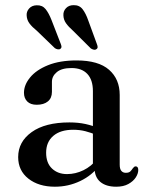

<svg xmlns="http://www.w3.org/2000/svg" viewBox="-20 -713 579 745"><path d="M347 -61V-71L340.5 -73.5V-359.5Q340.5 -403 319 -426Q297.5 -449 257.5 -449Q219.5 -449 200.5 -433.2Q181.5 -417.5 181.5 -395.5V-356.5Q181.5 -332.5 165.8 -319.5Q150 -306.5 122.5 -306.5Q98.5 -306.5 85.8 -319.2Q73 -332 73 -353Q73 -383.5 96.8 -412.5Q120.5 -441.5 166.2 -460Q212 -478.5 277 -478.5Q362 -478.5 403.2 -442.2Q444.5 -406 444.5 -344.5V-74Q444.5 -57.5 450.8 -50Q457 -42.5 468 -42.5Q480.5 -42.5 486 -48.2Q491.5 -54 495 -59.5Q497.5 -63 500.2 -65.2Q503 -67.5 506.5 -67.5Q511.5 -67.5 514 -63.8Q516.5 -60 516.5 -53.5Q516.5 -39.5 506.8 -24.5Q497 -9.5 478 1Q459 11.5 431 11.5Q391.5 11.5 369.2 -7.2Q347 -26 347 -61ZM50.5 -103.5Q50.5 -163 103 -200.5Q155.5 -238 249.5 -238Q283.5 -238 311.8 -231.8Q340 -225.5 361.5 -216L354 -189.5Q333.5 -198 311.5 -203.8Q289.5 -209.5 264 -209.5Q214.5 -209.5 186.8 -185.8Q159 -162 159 -120.5Q159 -80.5 181.8 -59Q204.5 -37.5 240 -37.5Q273 -37.5 303.8 -52.5Q334.5 -67.5 356.5 -95.5L367 -72.5Q337.5 -32.5 291.2 -10.5Q245 11.5 193 11.5Q130 11.5 90.2 -19.8Q50.5 -51 50.5 -103.5ZM180 -635 215.5 -543.5Q218 -537.5 218.5 -532.5Q219 -527.5 214.5 -523.5Q210.5 -520.5 204.5 -521.5Q198.5 -522.5 193 -526L122.5 -594Q105 -608 94.8 -621.5Q84.5 -635 83.5 -652Q82 -667.5 92.8 -679.8Q103.5 -692 122 -692.5Q144 -693.5 156.8 -677.8Q169.5 -662 180 -635ZM322.5 -633.5 356 -542Q358.5 -536 358.8 -530.8Q359 -525.5 354.5 -522.5Q350 -519 344 -520.2Q338 -521.5 332.5 -525L262.5 -594.5Q246 -609 236.2 -622.8Q226.5 -636.5 226 -653.5Q225 -669.5 236 -681.2Q247 -693 265.5 -693Q288 -693.5 300.5 -677.2Q313 -661 322.5 -633.5Z"/></svg>

Font: Fraunces 18pt
Style: Regular
Weight: 400
Version: Version 1.000;[b76b70a41]